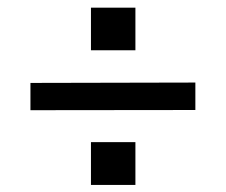

<svg xmlns="http://www.w3.org/2000/svg" viewBox="-20 -630 604 514"><path d="M342.5 -135H223.5V-249.5H342.5ZM61.5 -408 503 -409V-335.5L61.5 -335ZM223.5 -609.5H342.5V-495.5H223.5Z"/></svg>

Font: 1883 Sans
Style: Regular
Weight: 400
Designer: 1883 Sans project is a fork of Public Sans.
Version: Version 1.009